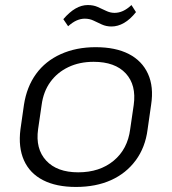

<svg xmlns="http://www.w3.org/2000/svg" viewBox="-20 -734 680 761"><path d="M281 7Q203 7 150.5 -20Q98 -47 75 -98.5Q52 -150 61 -221L75 -319Q86 -390 123 -441Q160 -492 221 -519.5Q282 -547 359 -547Q438 -547 490.5 -520Q543 -493 566.5 -441.5Q590 -390 579 -319L565 -221Q556 -150 518 -98.5Q480 -47 420 -20Q360 7 281 7ZM290 -51Q375 -51 430.5 -97Q486 -143 496 -222L510 -318Q521 -397 478.5 -443Q436 -489 351 -489Q295 -489 251 -468Q207 -447 179.5 -409Q152 -371 145 -318L131 -222Q120 -144 163 -97.5Q206 -51 290 -51ZM231 -658Q255 -686 279 -700Q303 -714 328 -714Q350 -714 367 -706.5Q384 -699 400.5 -691Q417 -683 434 -683Q451 -683 467.5 -690.5Q484 -698 501 -714L519 -686Q496 -657 471.5 -643Q447 -629 422 -629Q401 -629 383.5 -637Q366 -645 350.5 -652.5Q335 -660 316 -660Q300 -660 284 -653Q268 -646 250 -630Z"/></svg>

Font: Pathway Extreme 28pt Light
Style: Italic
Weight: 300
Italic angle: -8°
Designer: Eduardo Rodriguez Tunni
Foundry: Eduardo Rodriguez Tunni
Version: Version 1.001;gftools[0.9.26]